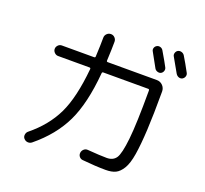

<svg xmlns="http://www.w3.org/2000/svg" viewBox="-143 -1009 1287 1206"><g transform="rotate(20 500.0 -405.5)"><path d="M755.9 -804.7Q797.9 -733.4 809.6 -710Q815.4 -699.2 811.5 -687Q807.6 -674.8 796.9 -668.9Q786.1 -663.1 772.9 -667.5Q759.8 -671.9 753.9 -682.6Q713.9 -756.8 702.1 -776.4Q695.3 -787.1 698.7 -798.8Q702.1 -810.5 712.9 -816.9Q723.6 -823.2 736.3 -819.8Q749 -816.4 755.9 -804.7ZM848.6 -834Q860.4 -839.8 873 -835.9Q885.7 -832 892.6 -821.3Q918.9 -778.3 948.2 -723.6Q954.1 -712.9 950.2 -700.7Q946.3 -688.5 934.6 -681.6Q922.9 -675.8 910.6 -680.2Q898.4 -684.6 890.6 -697.3Q871.1 -733.4 836.9 -792Q830.1 -802.7 834 -815.4Q837.9 -828.1 848.6 -834ZM152.3 -546.9Q138.7 -546.9 127.9 -557.6Q117.2 -568.4 117.2 -582Q117.2 -595.7 127.4 -606.4Q137.7 -617.2 152.3 -617.2H367.2Q376 -617.2 376 -625Q379.9 -705.1 379.9 -752Q379.9 -767.6 391.1 -778.8Q402.3 -790 418 -790Q433.6 -790 444.3 -778.8Q455.1 -767.6 455.1 -752Q455.1 -705.1 451.2 -625Q451.2 -617.2 459 -617.2H787.1Q810.5 -617.2 826.7 -600.6Q842.8 -584 842.8 -560.5Q842.8 -405.3 837.4 -303.7Q832 -202.1 821.3 -135.7Q810.5 -69.3 789.6 -35.2Q768.6 -1 743.2 11.2Q717.8 23.4 677.7 23.4Q611.3 23.4 522.5 14.6Q507.8 13.7 498.5 2.4Q489.3 -8.8 491.2 -24.4Q493.2 -38.1 503.9 -47.9Q514.6 -57.6 529.3 -56.6Q615.2 -49.8 658.2 -49.8Q700.2 -49.8 720.2 -79.1Q740.2 -108.4 751.5 -213.4Q762.7 -318.4 762.7 -533.2V-538.1Q762.7 -546.9 754.9 -546.9H455.1Q446.3 -546.9 446.3 -538.1Q428.7 -332 368.7 -207Q308.6 -82 185.5 18.6Q173.8 28.3 158.7 27.3Q143.6 26.4 132.8 14.6Q123 3.9 125 -11.2Q127 -26.4 137.7 -35.2Q245.1 -122.1 298.3 -232.4Q351.6 -342.8 370.1 -539.1Q370.1 -546.9 362.3 -546.9Z"/></g></svg>

Font: Rounded Mgen+ 1mn regular
Style: Regular
Weight: 400
Designer: [Source Han Sans]
Ryoko NISHIZUKA  (kana & ideographs); Paul D. Hunt (Latin, Greek & Cyrillic); Wenlong ZHANG  (bopomofo
Version: Version 1.059.20150602